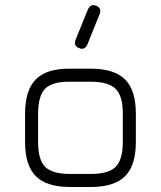

<svg xmlns="http://www.w3.org/2000/svg" viewBox="-20 -746 642 766"><path d="M296 -554Q273 -562 281 -586L331 -709Q342 -732 364 -723Q386 -714 378 -691L328 -567Q317 -545 296 -554ZM260 0Q166 0 123 -43Q80 -86 80 -179V-292Q80 -386 123 -429.5Q166 -473 260 -472H342Q436 -472 479 -429Q522 -386 522 -292V-180Q522 -86 479 -43Q436 0 342 0ZM132 -179Q132 -108 160.5 -80Q189 -52 260 -52H342Q413 -52 441.5 -80.5Q470 -109 470 -180V-292Q470 -363 441.5 -391.5Q413 -420 342 -420H260Q189 -421 160.5 -392.5Q132 -364 132 -292Z"/></svg>

Font: Jura
Style: Regular
Weight: 400
Designer: Daniel Johnson, Alexei Vanyashin
Foundry: Daniel Johnson
Version: Version 5.103